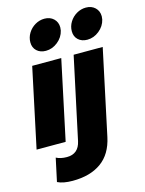

<svg xmlns="http://www.w3.org/2000/svg" viewBox="-139 -810 849 1123"><g transform="rotate(-15 285.5 -248.5)"><path d="M128 -615Q128 -645 144 -671Q160 -697 186.5 -712.5Q213 -728 243 -728Q277 -728 298.5 -707.5Q320 -687 320 -655Q320 -650 318 -636Q309 -597 276 -570.5Q243 -544 204 -544Q170 -544 149 -563.5Q128 -583 128 -615ZM379 -615Q379 -645 395 -671Q411 -697 437.5 -712.5Q464 -728 494 -728Q528 -728 549.5 -707.5Q571 -687 571 -655Q571 -650 569 -636Q560 -597 527 -570.5Q494 -544 455 -544Q421 -544 400 -563.5Q379 -583 379 -615ZM103 -480H279L177 0H1ZM67 214 97 74Q123 88 162 88Q232 88 248 15L354 -480H530L420 36Q399 135 332 183Q265 231 159 231Q101 231 67 214Z"/></g></svg>

Font: Prompt Bold
Style: Bold Italic
Weight: 700
Italic angle: -12°
Designer: Katatrad Team
Foundry: CadsonDemak
Version: Version 1.000